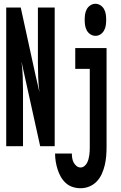

<svg xmlns="http://www.w3.org/2000/svg" viewBox="-20 -775 640 1018"><path d="M486 -585Q472 -585 459.5 -593Q447 -601 440 -614Q433 -627 431 -641.5Q429 -656 429 -670Q429 -684 431 -698.5Q433 -713 440 -726Q447 -739 459.5 -747Q472 -755 486 -755Q500 -755 512.5 -747Q525 -739 532 -726Q539 -713 541 -698.5Q543 -684 543 -670Q543 -656 541 -641.5Q539 -627 532 -614Q525 -601 513 -593Q501 -585 486 -585ZM13 0V-735H90L168 -378L189 -287Q184 -325 182.5 -363.5Q181 -402 181 -441V-735H270V0H193L94 -448Q99 -410 100.5 -371.5Q102 -333 102 -294V0ZM407 223Q386 223 365.5 216.5Q345 210 329 195.5Q313 181 302.5 162.5Q292 144 285.5 123.5Q279 103 275.5 82Q272 61 272 39H361Q361 52 363 64Q365 76 370.5 86.5Q376 97 385.5 105Q395 113 407 113Q418 113 427 106Q436 99 441 89.5Q446 80 449 69.5Q452 59 453.5 48Q455 37 455.5 26.5Q456 16 456 5V-410H379V-520H545V5Q545 29 543 53Q541 77 535.5 100.5Q530 124 520 146.5Q510 169 493.5 186.5Q477 204 454.5 213.5Q432 223 407 223Z"/></svg>

Font: Iosevka Custom XBdEx
Style: Regular
Weight: 800
Width: 7
Monospace: yes
Designer: Belleve Invis
Foundry: Belleve Invis
Version: Version 11.2.4; ttfautohint (v1.8.4)